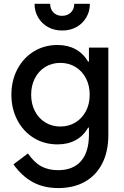

<svg xmlns="http://www.w3.org/2000/svg" viewBox="-20 -751 645 996"><path d="M445.3 -259.8Q445.3 -307.6 425.8 -345Q406.2 -382.3 371.6 -403.6Q336.9 -424.8 293 -424.8Q249 -424.8 214.6 -403.6Q180.2 -382.3 160.9 -344.7Q141.6 -307.1 141.6 -259.8Q141.6 -212.4 160.9 -174.8Q180.2 -137.2 214.6 -116Q249 -94.7 293 -94.7Q336.9 -94.7 371.6 -116Q406.2 -137.2 425.8 -174.6Q445.3 -211.9 445.3 -259.8ZM49.8 101.6 125 44.9Q156.7 91.3 193.8 111.6Q231 131.8 281.2 131.8Q358.4 131.8 399.7 85.2Q440.9 38.6 441.4 -50.8V-88.9H437.5Q412.6 -45.9 372.3 -23.9Q332 -2 278.3 -2Q209.5 -2 155 -35.6Q100.6 -69.3 69.8 -128.2Q39.1 -187 39.1 -259.8Q39.1 -332.5 69.8 -391.4Q100.6 -450.2 155 -483.9Q209.5 -517.6 278.3 -517.6Q331.5 -517.6 371.6 -495.8Q411.6 -474.1 437 -431.6H441.4V-503.9H542V-50.8Q542 35.2 510.3 97.2Q478.5 159.2 420.2 191.9Q361.8 224.6 282.2 224.6Q207.5 224.6 150.9 194.1Q94.2 163.6 49.8 101.6ZM302.7 -592.8Q262.7 -592.3 230 -610.1Q197.3 -627.9 178.2 -659.9Q159.2 -691.9 159.2 -731.4H240.2Q240.2 -703.6 257.3 -686.3Q274.4 -668.9 301.8 -668.9Q330.1 -668.9 347.7 -686.3Q365.2 -703.6 365.2 -731.4H446.3Q446.3 -691.9 427.2 -659.9Q408.2 -627.9 375.5 -610.1Q342.8 -592.3 302.7 -592.8Z"/></svg>

Font: Wanted Sans Medium
Style: Regular
Weight: 500
Designer: Original Design by Kil Hyung-jin and Kang Hanbin, Wanted Lab, Inc; Hangeul from Source Han Sans by Jang Soo-young and Ka
Foundry: Wanted Lab, Inc.
Version: Version 1.001